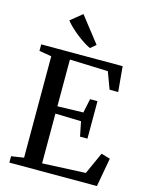

<svg xmlns="http://www.w3.org/2000/svg" viewBox="-142 -1076 910 1165"><g transform="rotate(15 313.5 -493.5)"><path d="M111.5 -52V-689L34 -702V-743H545.5L560 -584.5H506L466.5 -690.5L226 -699V-405.5L388 -410L406.5 -498.5H453V-263H406.5L388 -355L226 -359.5V-47L497.5 -59.5L559.5 -197L615.5 -180.5L583 0H33V-40ZM324.5 -798Q305 -807 282.2 -821.8Q259.5 -836.5 236.8 -854.5Q214 -872.5 194.2 -891.5Q174.5 -910.5 161 -927.5L234 -987L359.5 -826.5L325.5 -798Z"/></g></svg>

Font: Merriweather 60pt Medium
Style: Regular
Weight: 500
Version: Version 2.100